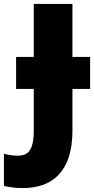

<svg xmlns="http://www.w3.org/2000/svg" viewBox="-87 -734 479 978"><path d="M29 224C174 224 282 146 282 -68V-281H372V-444H282V-714H85V-444H-5V-281H85V-68C85 46 45 59 3 59C-26 59 -48 54 -67 49V213C-45 218 -14 224 29 224Z"/></svg>

Font: Noto Sans UI Black
Style: Regular
Weight: 900
Designer: Monotype Design Team
Foundry: Monotype Imaging Inc.
Version: Version 1.901